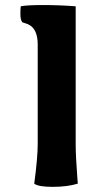

<svg xmlns="http://www.w3.org/2000/svg" viewBox="-20 -725 403 758"><path d="M128.9 -157.2V-548.8Q128.9 -610.4 93.3 -627.9Q88.9 -630.4 79.3 -633.3Q69.8 -636.2 67.9 -637.2Q60.5 -647 60.5 -669.2Q60.5 -691.4 62 -700.2Q86.4 -705.1 149.4 -705.1Q212.4 -705.1 278.8 -700.2V-155.8Q278.8 -108.9 285.2 -25.4L287.1 0Q245.6 12.7 188.2 12.7Q130.9 12.7 115.2 0Q128.9 -103 128.9 -157.2Z"/></svg>

Font: Marko One
Style: Regular
Weight: 400
Designer: Zhenya Spizhovyi
Foundry: Cyreal
Version: Version 1.003